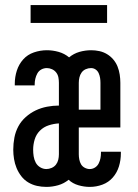

<svg xmlns="http://www.w3.org/2000/svg" viewBox="-20 -725 540 753"><path d="M162 8Q143 8 125 4Q107 0 91 -9.5Q75 -19 63.5 -34Q52 -49 45 -66Q38 -83 35 -101.5Q32 -120 32 -138Q32 -162 36.5 -185.5Q41 -209 52 -229.5Q63 -250 81 -266Q99 -282 120 -292Q141 -302 164.5 -306.5Q188 -311 211 -311V-400Q211 -411 209 -421.5Q207 -432 200.5 -440.5Q194 -449 184 -453.5Q174 -458 164 -458Q152 -458 142 -452.5Q132 -447 126.5 -437Q121 -427 118.5 -416Q116 -405 116 -394Q116 -393 116 -392Q116 -391 116 -390H38Q38 -392 38 -394Q38 -396 38 -397Q38 -423 46 -448Q54 -473 71 -492Q88 -511 113 -519.5Q138 -528 164 -528Q187 -528 210 -521.5Q233 -515 251 -500Q269 -515 291.5 -521.5Q314 -528 338 -528Q354 -528 370 -524.5Q386 -521 400 -512.5Q414 -504 424.5 -491.5Q435 -479 441 -464Q447 -449 449.5 -432.5Q452 -416 452 -400V-225H289V-120Q289 -110 291 -99.5Q293 -89 298 -80.5Q303 -72 312.5 -67Q322 -62 332 -62Q343 -62 352.5 -68Q362 -74 367 -84Q372 -94 374 -104.5Q376 -115 376 -126Q376 -127 376 -128Q376 -129 376 -130H454Q454 -128 454 -126Q454 -124 454 -123Q454 -97 446.5 -72.5Q439 -48 422.5 -29Q406 -10 382 -1Q358 8 332 8Q310 8 287.5 1.5Q265 -5 249 -20Q231 -5 208 1.5Q185 8 162 8ZM289 -295H374V-400Q374 -410 372.5 -419.5Q371 -429 367 -438Q363 -447 355 -452.5Q347 -458 337 -458Q326 -458 316 -453.5Q306 -449 300 -440.5Q294 -432 291.5 -421.5Q289 -411 289 -400ZM162 -62Q172 -62 182.5 -66.5Q193 -71 199.5 -79.5Q206 -88 208.5 -98.5Q211 -109 211 -120V-241Q191 -240 171 -233.5Q151 -227 136.5 -212.5Q122 -198 116 -178Q110 -158 110 -138Q110 -125 112 -112Q114 -99 120 -87.5Q126 -76 137.5 -69Q149 -62 162 -62ZM100 -635V-705H400V-635Z"/></svg>

Font: Zed Mono
Style: Regular
Weight: 400
Monospace: yes
Designer: Belleve Invis
Foundry: Belleve Invis
Version: Version 1.0.0; ttfautohint (v1.8.4)